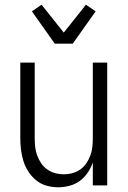

<svg xmlns="http://www.w3.org/2000/svg" viewBox="-20 -785 540 813"><path d="M227 8Q202 8 178 1.5Q154 -5 134.5 -20.5Q115 -36 101 -57Q87 -78 79.5 -102Q72 -126 69 -150.5Q66 -175 66 -200V-520H127V-200Q127 -181 129 -162.5Q131 -144 137.5 -126.5Q144 -109 154.5 -93.5Q165 -78 180 -67.5Q195 -57 213 -52Q231 -47 250 -47Q269 -47 287 -52Q305 -57 320 -67.5Q335 -78 345.5 -93.5Q356 -109 362.5 -126.5Q369 -144 371 -162.5Q373 -181 373 -200V-520H434V0H373V-97Q365 -74 351.5 -54Q338 -34 318.5 -19.5Q299 -5 275 1.5Q251 8 227 8ZM212 -600 115 -737 156 -765 250 -647 344 -765 385 -737 288 -600Z"/></svg>

Font: Iosevka Fixed SS04 Light
Style: Regular
Weight: 300
Monospace: yes
Designer: Belleve Invis
Foundry: Belleve Invis
Version: Version 32.5.0